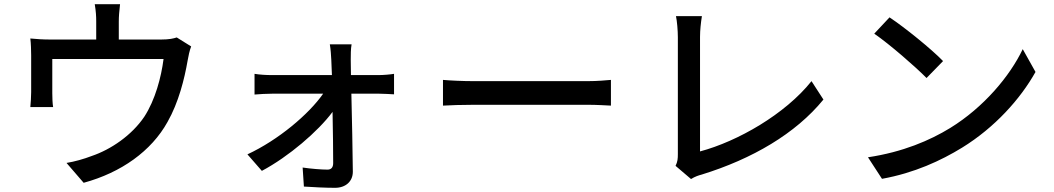

<svg xmlns="http://www.w3.org/2000/svg" viewBox="-20 -828 5040 918"><path d="M825 -649C810 -644 790 -639 750 -639H548V-725C548 -749 550 -772 554 -808H433C439 -772 440 -749 440 -725V-639H222C185 -639 156 -641 125 -644C128 -621 129 -585 129 -563V-388C129 -366 127 -337 125 -316H234C231 -333 230 -362 230 -382V-546H762C751 -459 722 -350 670 -270C610 -181 510 -113 418 -82C382 -68 336 -55 298 -49L380 46C560 -3 704 -106 781 -245C834 -338 862 -451 877 -538C880 -557 887 -589 894 -606Z M1658 -469 1657 -542C1657 -566 1657 -594 1661 -616H1557C1561 -592 1563 -564 1564 -542C1565 -522 1566 -498 1567 -469H1278C1253 -469 1220 -471 1197 -475V-376C1223 -378 1253 -380 1280 -380H1525C1457 -282 1310 -158 1163 -90L1232 -11C1360 -79 1501 -200 1570 -293C1572 -199 1573 -105 1573 -48C1573 -28 1564 -17 1546 -17C1518 -17 1467 -21 1427 -27L1433 64C1475 67 1539 70 1582 70C1632 70 1667 40 1667 -7C1666 -105 1663 -257 1660 -380H1794C1814 -380 1844 -378 1864 -377V-475C1848 -472 1813 -469 1791 -469Z M2098 -323C2131 -325 2190 -327 2246 -327H2790C2834 -327 2879 -324 2901 -323V-446C2877 -444 2838 -440 2789 -440H2246C2192 -440 2130 -443 2098 -446Z M3284 28C3303 16 3322 10 3334 7C3577 -68 3784 -189 3917 -352L3860 -440C3734 -282 3507 -152 3327 -104V-651C3327 -684 3331 -720 3336 -751H3212C3217 -728 3221 -682 3221 -650V-91C3221 -70 3220 -55 3210 -35Z M4233 -745 4160 -667C4234 -616 4358 -508 4410 -455L4489 -536C4433 -594 4304 -698 4233 -745ZM4130 -76 4197 27C4352 -1 4479 -60 4580 -122C4736 -218 4859 -355 4931 -484L4870 -593C4809 -465 4684 -315 4523 -216C4427 -157 4297 -101 4130 -76Z"/></svg>

Font: Noto Sans CJK JP Medium
Style: Regular
Weight: 500
Designer: Ryoko NISHIZUKA (kana & ideographs); Paul D. Hunt (Latin, Greek & Cyrillic); Wenlong ZHANG (bopomofo); Sandoll Communica
Foundry: Adobe Systems Incorporated
Version: Version 1.004;PS 1.004;hotconv 1.0.82;makeotf.lib2.5.63406